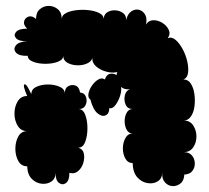

<svg xmlns="http://www.w3.org/2000/svg" viewBox="-20 -610 708 650"><path d="M429 -58Q413 -58 404.5 -73Q396 -88 396 -107.5Q396 -127 404.5 -142.5Q413 -158 429 -158Q416 -158 409 -170.5Q402 -183 402 -199.5Q402 -216 409 -228.5Q416 -241 429 -241Q412 -241 405.5 -255.5Q399 -270 402.5 -286.5Q406 -303 420 -308Q394 -305 382 -325.5Q370 -346 377 -366Q360 -362 339.5 -367.5Q319 -373 305 -385.5Q291 -398 293 -414Q289 -401 273.5 -394.5Q258 -388 239.5 -389Q221 -390 207.5 -398Q194 -406 194 -421Q194 -408 176 -401Q158 -394 134 -394Q110 -394 92 -401Q74 -408 74 -421Q45 -420 34.5 -431.5Q24 -443 33.5 -456Q43 -469 72 -470Q44 -470 34.5 -480.5Q25 -491 34.5 -502Q44 -513 72 -513Q59 -525 61.5 -537Q64 -549 76 -553.5Q88 -558 102 -546Q102 -568 115 -579Q128 -590 145 -590Q162 -590 175.5 -579Q189 -568 189 -546Q189 -558 203 -565.5Q217 -573 238.5 -575.5Q260 -578 281 -575.5Q302 -573 316.5 -565.5Q331 -558 331 -546Q332 -562 344 -569Q356 -576 371 -575Q386 -574 397 -565.5Q408 -557 407 -542Q412 -563 424.5 -571.5Q437 -580 450 -577Q463 -574 471 -561Q479 -548 474 -527Q483 -541 498.5 -541.5Q514 -542 529 -533Q544 -524 551 -509.5Q558 -495 548 -481Q562 -486 575 -474.5Q588 -463 598.5 -443.5Q609 -424 614 -402Q619 -380 616.5 -363Q614 -346 601 -341Q617 -341 626 -327Q635 -313 638 -292.5Q641 -272 638.5 -251Q636 -230 626.5 -216Q617 -202 602 -202Q623 -202 634 -185.5Q645 -169 645 -148Q645 -127 634 -111Q623 -95 602 -95Q620 -95 629.5 -84Q639 -73 639.5 -58Q640 -43 631.5 -31.5Q623 -20 604 -19Q603 2 590.5 11.5Q578 21 563.5 20Q549 19 538.5 7.5Q528 -4 529 -25Q529 -6 514.5 3.5Q500 13 480 10Q460 7 445 -9.5Q430 -26 429 -58ZM72 -47Q52 -47 42 -65Q32 -83 32 -106.5Q32 -130 42 -148Q52 -166 72 -166Q51 -166 40 -184Q29 -202 29 -225.5Q29 -249 40 -267Q51 -285 72 -285Q56 -322 63 -324.5Q70 -327 86 -291Q86 -308 103 -316Q120 -324 142.5 -324Q165 -324 182.5 -316Q200 -308 200 -291Q198 -310 210 -317.5Q222 -325 235 -320.5Q248 -316 251 -297Q267 -295 271.5 -280.5Q276 -266 269 -253Q262 -240 245 -241Q261 -241 268.5 -221.5Q276 -202 276 -176Q276 -150 268.5 -130Q261 -110 245 -110Q261 -105 264 -89.5Q267 -74 261.5 -57Q256 -40 243.5 -30Q231 -20 215 -25Q215 1 203.5 9.5Q192 18 180 9.5Q168 1 168 -25Q168 -5 154 4.5Q140 14 121 12Q102 10 87.5 -4.5Q73 -19 72 -47ZM286 -273Q277 -279 279.5 -293Q282 -307 291.5 -320.5Q301 -334 313 -341Q325 -348 335 -341Q341 -359 355 -360.5Q369 -362 379 -352Q389 -342 383 -324Q391 -321 390.5 -307Q390 -293 383.5 -277Q377 -261 368 -251Q359 -241 350 -244Q350 -225 337.5 -219.5Q325 -214 310 -226.5Q295 -239 286 -273Z"/></svg>

Font: Rubik Bubbles
Style: Regular
Weight: 400
Designer: Hubert and Fischer, NaN
Foundry: Hubert and Fischer, NaN
Version: Version 2.200